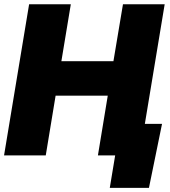

<svg xmlns="http://www.w3.org/2000/svg" viewBox="-21 -748 818 924"><path d="M-1.5 0 119.1 -727.5H319.8L274.4 -453.6H524.9L570.8 -727.5H771.5L650.9 0H450.2L497.6 -287.6H246.6L199.2 0ZM507.3 156.2 533.2 0H486.3L511.7 -151.9H758.8L695.8 156.2Z"/></svg>

Font: Inter 24pt Black
Style: Italic
Weight: 900
Italic angle: -9.3988°
Designer: Rasmus Andersson
Foundry: rsms
Version: Version 4.001;git-66647c0bb